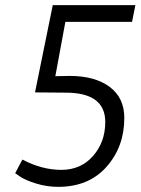

<svg xmlns="http://www.w3.org/2000/svg" viewBox="-20 -720 546 746"><path d="M67 -100Q143 -60 218.5 -60Q294 -60 341.5 -114Q389 -168 389 -246Q389 -360 235 -360L116 -361L185 -700H506L493 -635H234L195 -424Q223 -425 251 -425Q349 -425 406 -382.5Q463 -340 463 -262Q463 -150 394 -72Q325 6 206 6Q162 6 120 -7Q78 -20 58 -34L39 -47Z"/></svg>

Font: Gudea
Style: Italic
Weight: 400
Version: Version 1.002